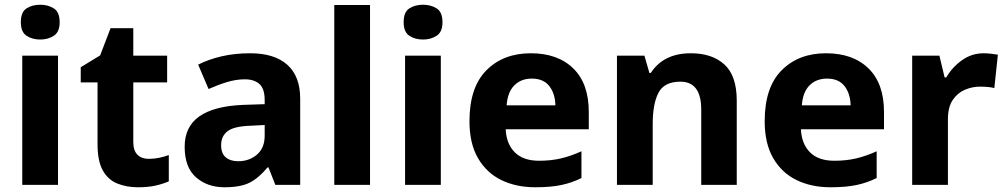

<svg xmlns="http://www.w3.org/2000/svg" viewBox="-20 -781 4247 811"><path d="M150 -761Q183 -761 207.5 -745.5Q232 -730 232 -687Q232 -646 207.5 -630Q183 -614 150 -614Q116 -614 92 -630Q68 -646 68 -687Q68 -730 92 -745.5Q116 -761 150 -761ZM225 -546V0H74V-546Z M608 -110Q631 -110 652.5 -114.5Q674 -119 693 -126V-15Q668 -4 637 3Q606 10 563 10Q514 10 475 -6Q436 -22 414 -61.5Q392 -101 392 -172V-433H321V-497L403 -547L447 -662H543V-546H686V-433H543V-181Q543 -145 560.5 -127.5Q578 -110 608 -110Z M1037 -556Q1139 -556 1193.5 -507.5Q1248 -459 1248 -364V0H1143L1114 -74H1110Q1074 -30 1035.5 -10Q997 10 928 10Q856 10 808 -32Q760 -74 760 -161Q760 -246 822 -289.5Q884 -333 1007 -338L1098 -341V-358Q1098 -407 1075.5 -426.5Q1053 -446 1014 -446Q977 -446 938 -434Q899 -422 861 -405L817 -508Q860 -530 915.5 -543Q971 -556 1037 -556ZM1041 -250Q969 -248 941.5 -227Q914 -206 914 -168Q914 -133 933.5 -116.5Q953 -100 986 -100Q1033 -100 1065.5 -128Q1098 -156 1098 -208V-253Z M1543 0H1392V-760H1543Z M1767 -761Q1800 -761 1824.5 -745.5Q1849 -730 1849 -687Q1849 -646 1824.5 -630Q1800 -614 1767 -614Q1733 -614 1709 -630Q1685 -646 1685 -687Q1685 -730 1709 -745.5Q1733 -761 1767 -761ZM1842 -546V0H1691V-546Z M2222 -556Q2336 -556 2401.5 -492Q2467 -428 2467 -308V-235H2116Q2119 -173 2154.5 -137.5Q2190 -102 2257 -102Q2308 -102 2350 -112Q2392 -122 2436 -142V-29Q2396 -9 2351 0.5Q2306 10 2241 10Q2160 10 2097.5 -20.5Q2035 -51 1999 -113Q1963 -175 1963 -269Q1963 -412 2034.5 -484Q2106 -556 2222 -556ZM2226 -449Q2181 -449 2152.5 -420.5Q2124 -392 2120 -336H2326Q2325 -385 2300.5 -417Q2276 -449 2226 -449Z M2898 -556Q2988 -556 3040 -508.5Q3092 -461 3092 -356V0H2942V-318Q2942 -436 2854 -436Q2786 -436 2761.5 -389.5Q2737 -343 2737 -256V0H2586V-546H2702L2723 -473H2729Q2783 -556 2898 -556Z M3469 -556Q3583 -556 3648.5 -492Q3714 -428 3714 -308V-235H3363Q3366 -173 3401.5 -137.5Q3437 -102 3504 -102Q3555 -102 3597 -112Q3639 -122 3683 -142V-29Q3643 -9 3598 0.5Q3553 10 3488 10Q3407 10 3344.5 -20.5Q3282 -51 3246 -113Q3210 -175 3210 -269Q3210 -412 3281.5 -484Q3353 -556 3469 -556ZM3473 -449Q3428 -449 3399.5 -420.5Q3371 -392 3367 -336H3573Q3572 -385 3547.5 -417Q3523 -449 3473 -449Z M4135 -556Q4150 -556 4167 -554Q4184 -552 4195 -550L4180 -409Q4169 -412 4154 -413.5Q4139 -415 4118 -415Q4087 -415 4056 -402Q4025 -389 4004.5 -359Q3984 -329 3984 -277V0H3833V-546H3948L3970 -454H3977Q4001 -496 4042.5 -526Q4084 -556 4135 -556Z"/></svg>

Font: Noto Sans Cherokee
Style: Bold
Weight: 700
Designer: Monotype Design Team
Foundry: Monotype Imaging Inc.
Version: Version 2.001; ttfautohint (v1.8.4.7-5d5b)